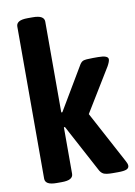

<svg xmlns="http://www.w3.org/2000/svg" viewBox="-85 -809 611 866"><g transform="rotate(-10 220.0 -375.5)"><path d="M104 2Q76 2 63.5 -5.5Q51 -13 51 -27V-724Q51 -738 63.5 -745.5Q76 -753 104 -753H126Q154 -753 166.5 -745.5Q179 -738 179 -724V-308H184L298 -500Q307 -517 317.5 -521Q328 -525 362 -525H386Q432 -525 432 -507Q432 -497 421 -477L300 -279L427 -42Q435 -28 435 -19Q435 -8 423.5 -3Q412 2 384 2H361Q330 2 318 -4Q306 -10 298 -27L184 -240H179V-27Q179 -13 166.5 -5.5Q154 2 126 2Z"/></g></svg>

Font: Asap Condensed SemiBold
Style: Regular
Weight: 600
Width: 3
Designer: Pablo Cosgaya
Foundry: Omnibus-Type
Version: Version 3.001; ttfautohint (v1.8.4.7-5d5b)